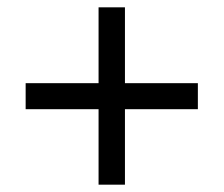

<svg xmlns="http://www.w3.org/2000/svg" viewBox="-20 -615 612 524"><path d="M321 -388H520V-317H321V-111H249V-317H50V-388H249V-595H321Z"/></svg>

Font: lguzrati05
Style: Book
Weight: 400
Designer: Jelle Bosma - Monotype Design Team, Universal Thirst
Foundry: Monotype Imaging Inc.
Version: Version 2.106